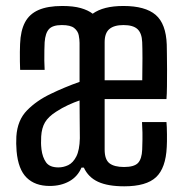

<svg xmlns="http://www.w3.org/2000/svg" viewBox="-20 -628 629 655"><path d="M149.6 6.4Q99.6 6.4 70.9 -21.9Q42.1 -50.1 36.6 -112.2Q35.3 -128.4 35.3 -138Q35.3 -147.6 35.8 -162.5Q39.4 -218.1 72.2 -251.5Q105 -284.9 152.7 -307.6Q176.4 -319.2 201.4 -329.5Q226.3 -339.9 251.4 -348.7Q251.4 -370.9 251.4 -393Q251.4 -415.1 251.4 -437.2Q251.4 -459.2 251.4 -481.4Q251.4 -493.5 248.6 -507.8Q245.8 -522.1 233.2 -532.3Q220.7 -542.5 190.8 -542.5Q159.8 -542.5 147.2 -528.8Q134.6 -515.2 132.3 -484Q131.8 -474.3 131.4 -456.8Q130.9 -439.3 131.2 -420.8Q131.4 -402.2 132.3 -389.7H48.7Q48.2 -401 47.9 -417.9Q47.6 -434.9 47.8 -451.4Q48 -467.9 48.5 -478.1Q50.2 -523.1 65.2 -551.7Q80.3 -580.3 111.4 -593.9Q142.5 -607.6 192.5 -607.6Q230.5 -607.6 255.6 -600.4Q280.7 -593.2 296.2 -581.2Q314.4 -594.4 340.4 -601Q366.4 -607.6 401.2 -607.6Q475.5 -607.6 511 -577.3Q546.4 -546.9 548.9 -475.7Q549 -467.9 549.4 -444.3Q549.9 -420.7 549.9 -390.8Q549.9 -360.8 549.6 -333.4Q549.3 -305.9 547.9 -290.1H337Q337 -246.9 337 -204Q337 -161.1 337 -117.8Q337 -83.7 353.4 -71Q369.8 -58.3 403.2 -58.3Q437.7 -58.3 450.8 -72Q463.8 -85.8 465.1 -117.6Q465.4 -134.5 466 -152.3Q466.7 -170.1 464.5 -211.5H547.9Q549.3 -197 549.6 -169.9Q549.9 -142.8 548.9 -126.7Q545.6 -54.7 512.4 -23.6Q479.2 7.6 403.9 7.6Q348 7.6 314.6 -7.8Q281.2 -23.2 266 -56.3H258Q244.7 -25.2 216.1 -9.4Q187.5 6.4 149.6 6.4ZM179.4 -56.9Q196.5 -56.9 212.9 -64.7Q229.2 -72.6 240.3 -94.1Q251.4 -115.7 252.4 -156.5Q252.4 -179.4 251.9 -213.6Q251.4 -247.8 251.4 -285.3Q233.6 -279.4 212.4 -269.6Q191.2 -259.8 171.8 -247.1Q144.8 -229.9 133.5 -210.6Q122.2 -191.3 120.5 -162.5Q120 -148.3 120 -140Q120 -131.7 121.5 -118.4Q124.8 -91.8 137 -74.3Q149.2 -56.9 179.4 -56.9ZM337 -354.2H465.3Q466.1 -392.1 466 -429.1Q465.9 -466.1 465.1 -484.2Q463.9 -514.9 449 -528.7Q434.1 -542.5 401.2 -542.5Q369.1 -542.5 353 -528.8Q337 -515.2 337 -484Q337 -451.6 337 -419.1Q337 -386.7 337 -354.2Z"/></svg>

Font: Big Shoulders Text SC Thin
Style: Regular
Weight: 100
Designer: Patric King
Foundry: XO Type Co
Version: Version 2.002